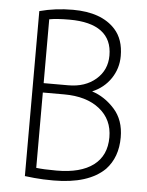

<svg xmlns="http://www.w3.org/2000/svg" viewBox="-52 -738 622 815"><g transform="rotate(5 258.5 -330.5)"><path d="M226 -695Q348 -695 407 -630Q445 -588 445 -517Q445 -464 416 -421Q387 -378 337 -357Q391 -340 433 -293.5Q475 -247 475 -173Q475 -88 425 -35Q355 34 206 34Q160 34 125 30.5Q90 27 84 26V-677Q151 -695 226 -695ZM397 -515Q397 -583 351 -617.5Q305 -652 215 -652Q161 -652 129 -646V-374H234Q306 -374 351.5 -413.5Q397 -453 397 -515ZM216 -9Q318 -9 372.5 -50Q427 -91 427 -169Q427 -245 371 -289.5Q315 -334 220 -334H129V-13Q160 -9 216 -9Z"/></g></svg>

Font: Gmarket Sans TTF Light
Style: Regular
Weight: 300
Designer: Creative Director : Sungho Lee; Art Director : Kiwoong Choi; Project Manager : Sori Yang, Jongwook Yoon; Font Designer :
Foundry: Sandoll Inc.
Version: Version 1.000;hotconv 1.0.109;makeotfexe 2.5.65596